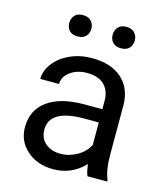

<svg xmlns="http://www.w3.org/2000/svg" viewBox="-110 -803 764 896"><g transform="rotate(15 272.0 -355.5)"><path d="M394.5 0Q386.7 -15.6 381.8 -55.7Q318.8 9.8 231.4 9.8Q153.3 9.8 103.3 -34.4Q53.2 -78.6 53.2 -146.5Q53.2 -229 116 -274.7Q178.7 -320.3 292.5 -320.3H380.4V-361.8Q380.4 -409.2 352.1 -437.3Q323.7 -465.3 268.6 -465.3Q220.2 -465.3 187.5 -440.9Q154.8 -416.5 154.8 -381.8H64Q64 -421.4 92 -458.3Q120.1 -495.1 168.2 -516.6Q216.3 -538.1 273.9 -538.1Q365.2 -538.1 417 -492.4Q468.8 -446.8 470.7 -366.7V-123.5Q470.7 -50.8 489.3 -7.8V0ZM244.6 -68.8Q287.1 -68.8 325.2 -90.8Q363.3 -112.8 380.4 -147.9V-256.3H309.6Q143.6 -256.3 143.6 -159.2Q143.6 -116.7 171.9 -92.8Q200.2 -68.8 244.6 -68.8ZM127 -669.4Q127 -691.4 140.4 -706.3Q153.8 -721.2 180.2 -721.2Q206.5 -721.2 220.2 -706.3Q233.9 -691.4 233.9 -669.4Q233.9 -647.5 220.2 -632.8Q206.5 -618.2 180.2 -618.2Q153.8 -618.2 140.4 -632.8Q127 -647.5 127 -669.4ZM336.9 -668.5Q336.9 -690.4 350.3 -705.6Q363.8 -720.7 390.1 -720.7Q416.5 -720.7 430.2 -705.6Q443.8 -690.4 443.8 -668.5Q443.8 -646.5 430.2 -631.8Q416.5 -617.2 390.1 -617.2Q363.8 -617.2 350.3 -631.8Q336.9 -646.5 336.9 -668.5Z"/></g></svg>

Font: RobotoInd
Style: Regular
Weight: 400
Designer: Google
Version: Version 2.001101; 2014